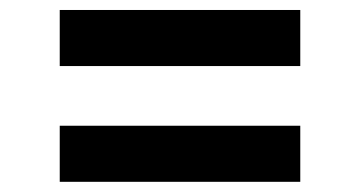

<svg xmlns="http://www.w3.org/2000/svg" viewBox="-20 -477 707 377"><path d="M569.6 -347.3H97.3V-457.4H569.6ZM569.6 -120H97.3V-230.1H569.6Z"/></svg>

Font: Riot Sans
Style: Bold
Weight: 600
Designer: Rasmus Andersson
Foundry: rsms
Version: Version 4.001